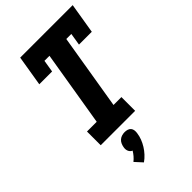

<svg xmlns="http://www.w3.org/2000/svg" viewBox="-294 -829 1187 1187"><g transform="rotate(-45 300.0 -235.5)"><path d="M105 0V-120H190L272 -615H228L215 -535H103L136 -735H595L562 -535H450L463 -615H419L337 -120H406V0ZM219 264 175 216Q189 205 200.5 191.5Q212 178 221 163Q213 160 207.5 154Q202 148 199 140.5Q196 133 195.5 124.5Q195 116 197 107Q199 95 204.5 83Q210 71 220 62.5Q230 54 242.5 50.5Q255 47 267 47Q279 47 290.5 50.5Q302 54 309 62.5Q316 71 317.5 83Q319 95 317 107Q314 130 305.5 152Q297 174 284.5 194Q272 214 255.5 232Q239 250 219 264Z"/></g></svg>

Font: Iosevka Curly Slab HvExObl
Style: Regular
Weight: 900
Width: 7
Italic angle: -9°
Monospace: yes
Designer: Belleve Invis
Foundry: Belleve Invis
Version: Version 11.1.0; ttfautohint (v1.8.3)